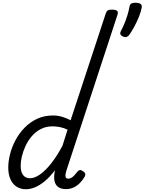

<svg xmlns="http://www.w3.org/2000/svg" viewBox="-20 -1358 1050 1395"><path d="M169 17Q129 17 100 -2Q71 -21 55.5 -56.5Q40 -92 40 -141Q40 -186 53 -237.5Q66 -289 92 -338.5Q118 -388 157.5 -429Q197 -470 249 -494.5Q301 -519 366 -519Q398 -519 431 -509.5Q464 -500 493 -484L747 -1256Q753 -1276 762.5 -1282Q772 -1288 792 -1288Q823 -1288 831.5 -1278.5Q840 -1269 833 -1249L461 -114Q453 -87 456.5 -73.5Q460 -60 476 -60Q488 -60 499 -66.5Q510 -73 520.5 -84.5Q531 -96 542 -110Q549 -119 558 -122Q567 -125 581 -115Q598 -105 599.5 -94.5Q601 -84 595 -74Q580 -48 559.5 -27.5Q539 -7 514 4.5Q489 16 459 16Q425 16 403.5 1Q382 -14 376 -43Q370 -72 378 -114Q379 -116 379 -118Q379 -120 380 -122Q342 -72 304.5 -41Q267 -10 232.5 3.5Q198 17 169 17ZM130 -153Q130 -125 138 -104.5Q146 -84 161 -73.5Q176 -63 198 -63Q232 -63 271.5 -91Q311 -119 352.5 -171.5Q394 -224 434 -299L471 -416Q440 -430 413.5 -435Q387 -440 362 -440Q314 -440 276.5 -420.5Q239 -401 211.5 -369Q184 -337 166 -298.5Q148 -260 139 -222Q130 -184 130 -153ZM873 -1093Q858 -1100 854.5 -1110Q851 -1120 861 -1138Q871 -1156 883 -1184.5Q895 -1213 905 -1245Q915 -1277 920 -1305Q922 -1322 931 -1330Q940 -1338 965 -1338Q989 -1338 1000.5 -1330Q1012 -1322 1010 -1305Q1005 -1275 990.5 -1238.5Q976 -1202 957 -1166.5Q938 -1131 918 -1103Q913 -1096 901.5 -1090.5Q890 -1085 873 -1093Z"/></svg>

Font: Playwrite NL
Style: Regular
Weight: 400
Designer: Veronika Burian, José Scaglione
Foundry: TypeTogether
Version: Version 1.002